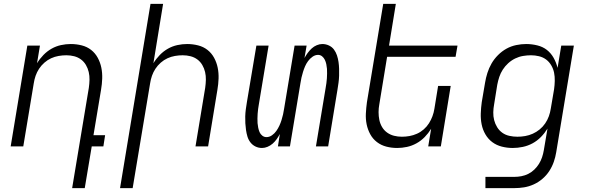

<svg xmlns="http://www.w3.org/2000/svg" viewBox="-20 -755 3040 990"><path d="M352 215 438 -302Q441 -323 441.5 -343.5Q442 -364 437.5 -383.5Q433 -403 423 -420Q413 -437 397.5 -448.5Q382 -460 362.5 -465Q343 -470 322 -470Q302 -470 282 -466.5Q262 -463 243.5 -454.5Q225 -446 209 -432Q193 -418 181.5 -400.5Q170 -383 163.5 -364Q157 -345 154 -325L100 0H35L121 -520H186L171 -429Q185 -452 204 -471.5Q223 -491 246 -504Q269 -517 294.5 -522.5Q320 -528 345 -528Q374 -528 401.5 -521Q429 -514 450 -497.5Q471 -481 484 -457Q497 -433 502.5 -406Q508 -379 507 -350Q506 -321 501 -292L462 -58H522L513 0H453L417 215Z M599 215 756 -735H821L771 -429Q785 -452 804 -471.5Q823 -491 846 -504Q869 -517 894.5 -522.5Q920 -528 945 -528Q974 -528 1001.5 -521Q1029 -514 1050 -497.5Q1071 -481 1084 -457Q1097 -433 1102.5 -406Q1108 -379 1107 -350Q1106 -321 1101 -292L1053 0H988L1038 -302Q1041 -323 1041.5 -343.5Q1042 -364 1037.5 -383.5Q1033 -403 1023 -420Q1013 -437 997.5 -448.5Q982 -460 962.5 -465Q943 -470 922 -470Q902 -470 882 -466.5Q862 -463 843.5 -454.5Q825 -446 809 -432Q793 -418 781.5 -400.5Q770 -383 763.5 -364Q757 -345 754 -325L664 215Z M1331 8Q1313 8 1297.5 0.5Q1282 -7 1271.5 -20.5Q1261 -34 1256 -50.5Q1251 -67 1248.5 -84.5Q1246 -102 1245 -119.5Q1244 -137 1244.5 -155Q1245 -173 1247.5 -191.5Q1250 -210 1253 -228L1302 -520H1365L1315 -219Q1313 -206 1311 -193.5Q1309 -181 1308.5 -169Q1308 -157 1307.5 -144.5Q1307 -132 1308 -120Q1309 -108 1311.5 -96Q1314 -84 1318.5 -73.5Q1323 -63 1332.5 -55.5Q1342 -48 1354 -48Q1369 -48 1382.5 -57.5Q1396 -67 1405 -80Q1414 -93 1420.5 -107Q1427 -121 1431.5 -135.5Q1436 -150 1439.5 -165Q1443 -180 1445 -195L1499 -520H1561L1550 -456Q1557 -469 1566.5 -482Q1576 -495 1587.5 -505.5Q1599 -516 1613.5 -522Q1628 -528 1642 -528Q1660 -528 1676 -520.5Q1692 -513 1702 -499.5Q1712 -486 1717.5 -469.5Q1723 -453 1725.5 -435.5Q1728 -418 1728.5 -400.5Q1729 -383 1728.5 -365Q1728 -347 1725.5 -328.5Q1723 -310 1720 -292L1672 0H1609L1659 -301Q1661 -314 1663 -326.5Q1665 -339 1665.5 -351Q1666 -363 1666.5 -375.5Q1667 -388 1666 -400Q1665 -412 1662.5 -424Q1660 -436 1655 -446.5Q1650 -457 1641 -464.5Q1632 -472 1620 -472Q1605 -472 1591.5 -462.5Q1578 -453 1568.5 -440Q1559 -427 1553 -413Q1547 -399 1542.5 -384.5Q1538 -370 1534.5 -355Q1531 -340 1529 -325L1475 0H1413L1423 -64Q1416 -51 1407 -38Q1398 -25 1386 -14.5Q1374 -4 1359.5 2Q1345 8 1331 8Z M2028 8Q1999 8 1972 1Q1945 -6 1923.5 -22.5Q1902 -39 1889 -63Q1876 -87 1870.5 -114Q1865 -141 1866.5 -170Q1868 -199 1872 -228L1956 -735H2021L1986 -520H2339L2329 -462H1976L1936 -218Q1932 -197 1932 -176.5Q1932 -156 1936 -136.5Q1940 -117 1950 -100Q1960 -83 1976 -71.5Q1992 -60 2011.5 -55Q2031 -50 2052 -50Q2072 -50 2091.5 -53.5Q2111 -57 2130 -65.5Q2149 -74 2165 -88Q2181 -102 2192 -119.5Q2203 -137 2210 -156Q2217 -175 2220 -195L2239 -312H2304L2253 0H2188L2203 -91Q2189 -68 2170 -48.5Q2151 -29 2127.5 -16Q2104 -3 2078.5 2.5Q2053 8 2028 8Z M2483 215V157H2632Q2650 157 2668.5 153.5Q2687 150 2704 141.5Q2721 133 2735 119.5Q2749 106 2759 90Q2769 74 2775 56Q2781 38 2784 20L2803 -92Q2789 -69 2769.5 -49Q2750 -29 2726 -16Q2702 -3 2675.5 2.5Q2649 8 2624 8Q2595 8 2567.5 1Q2540 -6 2518.5 -22Q2497 -38 2483 -62Q2469 -86 2463.5 -113.5Q2458 -141 2459 -170Q2460 -199 2464 -228L2481 -328Q2485 -353 2493 -378.5Q2501 -404 2514.5 -427.5Q2528 -451 2548 -471Q2568 -491 2591.5 -504Q2615 -517 2641.5 -522.5Q2668 -528 2693 -528Q2722 -528 2750.5 -521Q2779 -514 2800 -497.5Q2821 -481 2834.5 -457Q2848 -433 2855 -405L2874 -520H2939L2848 30Q2844 55 2835.5 79.5Q2827 104 2812.5 126.5Q2798 149 2777 167Q2756 185 2731.5 196Q2707 207 2682 211Q2657 215 2632 215ZM2648 -50Q2668 -50 2688 -53.5Q2708 -57 2727 -65.5Q2746 -74 2762.5 -87.5Q2779 -101 2791 -118.5Q2803 -136 2810 -155.5Q2817 -175 2820 -195L2837 -295Q2840 -316 2840.5 -338Q2841 -360 2837 -380Q2833 -400 2822.5 -418Q2812 -436 2796 -448Q2780 -460 2759.5 -465Q2739 -470 2718 -470Q2698 -470 2677 -466.5Q2656 -463 2636.5 -453.5Q2617 -444 2600.5 -429Q2584 -414 2572.5 -396Q2561 -378 2554.5 -358.5Q2548 -339 2544 -318L2528 -218Q2524 -197 2523.5 -176Q2523 -155 2528 -135.5Q2533 -116 2543.5 -99Q2554 -82 2570 -70.5Q2586 -59 2606.5 -54.5Q2627 -50 2648 -50Z"/></svg>

Font: Iosevka Light Extended
Style: Italic
Weight: 300
Width: 7
Italic angle: -9°
Monospace: yes
Designer: Belleve Invis
Foundry: Belleve Invis
Version: Version 32.5.0; ttfautohint (v1.8.4)